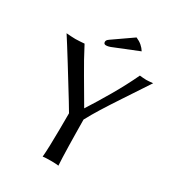

<svg xmlns="http://www.w3.org/2000/svg" viewBox="-204 -990 1019 1115"><g transform="rotate(30 305.0 -433.0)"><path d="M353 -302.2Q353 -262.7 354 -217.8Q355 -172.9 355.5 -129.4Q356 -85.9 357.7 -51Q359.4 -16.1 360.4 2.9Q351.1 1 334 0.5Q316.9 0 307.6 0Q297.9 0 281 0.5Q264.2 1 254.9 2.9Q257.8 -26.4 259.3 -75.9Q260.7 -125.5 261.2 -182.6Q261.7 -239.7 261.7 -291.5Q250 -311.5 225.6 -351.8Q201.2 -392.1 170.4 -441.4Q139.6 -490.7 109.6 -540Q79.6 -589.4 54.4 -628.4Q29.3 -667.5 17.1 -687Q30.8 -686 47.1 -684.8Q63.5 -683.6 77.6 -683.6Q91.3 -683.6 107.7 -684.8Q124 -686 137.7 -687Q181.2 -603 227.3 -525.1Q273.4 -447.3 323.7 -360.4Q370.1 -432.6 419.7 -517.8Q469.2 -603 508.8 -687Q518.1 -686 530.5 -684.8Q543 -683.6 553.2 -683.6Q562.5 -683.6 575 -684.8Q587.4 -686 597.7 -687Q533.2 -589.4 486.6 -518.8Q439.9 -448.2 407.7 -396.5Q375.5 -344.7 353 -302.2ZM381.3 -869.1Q404.8 -858.9 420.9 -845Q437 -831.1 447.3 -814L294.4 -752.4Q277.8 -745.1 267.8 -742.7Q257.8 -740.2 250 -740.2Q234.4 -740.2 234.4 -755.9Q234.4 -760.7 237.1 -765.6Q239.7 -770.5 250 -777.8Z"/></g></svg>

Font: Kurinto Seri
Style: Regular
Weight: 400
Designer: Kurinto was developed by Clint Goss from a range of fonts that are compatible with the SIL Open Font License Version 1.1
Foundry: Clinton F. Goss
Version: Version 2.196; July 25, 2020